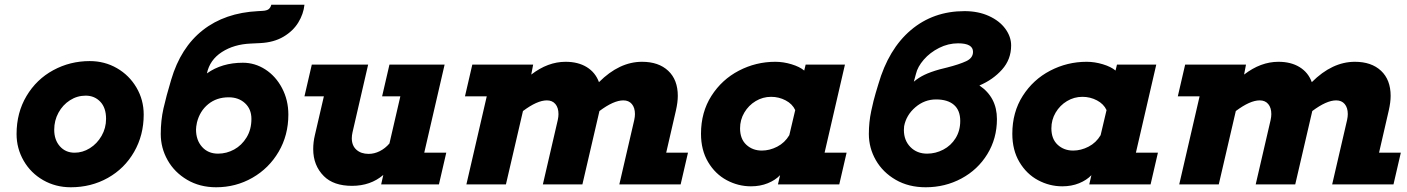

<svg xmlns="http://www.w3.org/2000/svg" viewBox="-20 -779 5942 811"><path d="M359 -521Q422 -521 474 -491Q526 -461 556.5 -409Q587 -357 587 -295Q587 -208 546.5 -137.5Q506 -67 435.5 -27.5Q365 12 279 12Q215 12 162.5 -18Q110 -48 80 -100Q50 -152 50 -213Q50 -303 92 -373.5Q134 -444 205 -482.5Q276 -521 359 -521ZM295 -134Q329 -134 359.5 -153Q390 -172 409 -205Q428 -238 428 -277Q428 -324 403.5 -349.5Q379 -375 342 -375Q306 -375 275.5 -355.5Q245 -336 227 -303Q209 -270 209 -231Q209 -188 233 -161Q257 -134 295 -134Z M659 -213Q659 -270 670.5 -321Q682 -372 703 -442Q743 -578 836.5 -651.5Q930 -725 1070 -732L1088 -733Q1107 -734 1115 -740.5Q1123 -747 1126 -759H1266Q1262 -720 1240 -684Q1218 -648 1177.5 -624Q1137 -600 1080 -597L1039 -595Q968 -592 917 -559Q866 -526 854 -469Q917 -514 1006 -514Q1057 -514 1101 -485.5Q1145 -457 1171.5 -406.5Q1198 -356 1198 -295Q1198 -208 1157 -138Q1116 -68 1046 -28Q976 12 893 12Q824 12 770.5 -19.5Q717 -51 688 -102.5Q659 -154 659 -213ZM1042 -277Q1042 -318 1015 -343Q988 -368 946 -368Q895 -368 859.5 -339Q824 -310 812 -262Q808 -243 808 -232Q808 -187 833.5 -158.5Q859 -130 901 -130Q937 -130 969 -147.5Q1001 -165 1021.5 -198.5Q1042 -232 1042 -277Z M1858 -506 1772 -134H1865L1834 0H1590L1599 -40Q1545 6 1467 6Q1389 6 1348 -35Q1303 -80 1303 -149Q1303 -179 1310 -208L1348 -372H1266L1297 -506H1535L1469 -220Q1466 -207 1466 -195Q1466 -164 1485.5 -146.5Q1505 -129 1537 -129Q1561 -129 1584 -140.5Q1607 -152 1625 -173L1671 -372H1594L1625 -506Z M2232 -506 2224 -464Q2294 -518 2369 -518Q2422 -518 2458.5 -495.5Q2495 -473 2510 -432Q2596 -518 2692 -518Q2762 -518 2802.5 -480Q2843 -442 2843 -374Q2843 -347 2835 -312L2794 -134H2886L2855 0H2596L2659 -272Q2662 -286 2662 -297Q2662 -324 2649 -339.5Q2636 -355 2613 -355Q2572 -355 2512 -310L2440 0H2273L2336 -272Q2339 -286 2339 -297Q2339 -324 2326 -339.5Q2313 -355 2290 -355Q2249 -355 2189 -310L2117 0H1950L2036 -372H1944L1975 -506Z M3463 -134H3556L3525 0H3266L3275 -39Q3255 -18 3223 -5Q3191 8 3152 8Q3098 8 3049.5 -18Q3001 -44 2971 -94.5Q2941 -145 2941 -214Q2941 -305 2985 -374Q3029 -443 3101 -480.5Q3173 -518 3255 -518Q3289 -518 3323.5 -507.5Q3358 -497 3377 -481L3383 -506H3549ZM3314 -208 3339 -314Q3327 -340 3298.5 -355Q3270 -370 3237 -370Q3202 -370 3172 -352Q3142 -334 3124 -303.5Q3106 -273 3106 -237Q3106 -192 3132.5 -167.5Q3159 -143 3198 -143Q3231 -143 3263 -159.5Q3295 -176 3314 -208Z M3650 -213Q3650 -263 3660 -310Q3670 -357 3679 -386.5Q3688 -416 3690 -423Q3733 -572 3827.5 -652Q3922 -732 4054 -732Q4112 -732 4157 -711.5Q4202 -691 4226.5 -657.5Q4251 -624 4251 -587Q4251 -528 4212.5 -485Q4174 -442 4117 -418Q4191 -368 4191 -276Q4191 -194 4150.5 -128Q4110 -62 4041 -25Q3972 12 3890 12Q3818 12 3763.5 -19.5Q3709 -51 3679.5 -102.5Q3650 -154 3650 -213ZM3949 -486 3981 -494Q4032 -507 4061 -520.5Q4090 -534 4090 -560Q4090 -596 4027 -596Q3985 -596 3946.5 -576.5Q3908 -557 3882 -527Q3856 -497 3849 -467L3840 -434Q3860 -451 3885 -463Q3910 -475 3949 -486ZM4036 -268Q4036 -313 4009.5 -336Q3983 -359 3934 -359Q3885 -359 3846.5 -326Q3808 -293 3799 -246Q3798 -239 3798 -230Q3798 -186 3825.5 -158Q3853 -130 3896 -130Q3932 -130 3964.5 -147Q3997 -164 4016.5 -195.5Q4036 -227 4036 -268Z M4778 -134H4871L4840 0H4581L4590 -39Q4570 -18 4538 -5Q4506 8 4467 8Q4413 8 4364.5 -18Q4316 -44 4286 -94.5Q4256 -145 4256 -214Q4256 -305 4300 -374Q4344 -443 4416 -480.5Q4488 -518 4570 -518Q4604 -518 4638.5 -507.5Q4673 -497 4692 -481L4698 -506H4864ZM4629 -208 4654 -314Q4642 -340 4613.5 -355Q4585 -370 4552 -370Q4517 -370 4487 -352Q4457 -334 4439 -303.5Q4421 -273 4421 -237Q4421 -192 4447.5 -167.5Q4474 -143 4513 -143Q4546 -143 4578 -159.5Q4610 -176 4629 -208Z M5243 -506 5235 -464Q5305 -518 5380 -518Q5433 -518 5469.5 -495.5Q5506 -473 5521 -432Q5607 -518 5703 -518Q5773 -518 5813.5 -480Q5854 -442 5854 -374Q5854 -347 5846 -312L5805 -134H5897L5866 0H5607L5670 -272Q5673 -286 5673 -297Q5673 -324 5660 -339.5Q5647 -355 5624 -355Q5583 -355 5523 -310L5451 0H5284L5347 -272Q5350 -286 5350 -297Q5350 -324 5337 -339.5Q5324 -355 5301 -355Q5260 -355 5200 -310L5128 0H4961L5047 -372H4955L4986 -506Z"/></svg>

Font: Arvo
Style: Bold Italic
Weight: 700
Italic angle: -13°
Designer: Anton Koovit (Cyrillic Expansion: Cyreal)
Foundry: Anton Koovit, Yassin Baggar
Version: Version 3.000